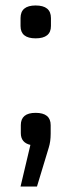

<svg xmlns="http://www.w3.org/2000/svg" viewBox="-20 -520 261 701"><path d="M166 -454V-425Q166 -380 110 -380Q55 -380 55 -425V-454Q55 -500 110 -500Q166 -500 166 -454ZM165 -63V-32Q165 -3 158 19L115 161H55L91 9Q56 1 56 -34V-63Q56 -108 110 -108Q165 -108 165 -63Z"/></svg>

Font: RopaSansRegular
Style: Regular
Weight: 400
Designer: Botio Nikoltchev
Foundry: Botjo Nikoltchev
Version: Version 1.002